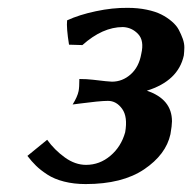

<svg xmlns="http://www.w3.org/2000/svg" viewBox="-20 -459 489 489"><path d="M293 -390.1Q241.2 -390.1 189.9 -344.2L155.8 -345.2Q148.9 -387.7 150.9 -407.2Q181.6 -421.4 224.1 -430.4Q266.6 -439.5 305.2 -439Q331.5 -439 353.8 -434.3Q376 -429.7 390.9 -422.1Q405.8 -414.6 417.7 -404.3Q429.7 -394 435.5 -382.8Q441.4 -371.6 445.6 -359.9Q449.7 -348.1 449.5 -337.4Q449.2 -326.7 448.2 -317.9Q434.1 -252.9 354 -228Q418 -206.5 418 -149.9Q418 -139.6 414.1 -117.2Q402.8 -65.4 347.2 -27.8Q291.5 9.8 198.2 9.8Q168 9.8 143.1 3.4Q118.2 -2.9 100.6 -14.4Q83 -25.9 71.8 -36.9Q60.5 -47.9 49.8 -62L100.1 -103Q119.1 -76.7 145.3 -57.9Q171.4 -39.1 199.2 -39.1Q233.9 -39.1 261.2 -62.3Q288.6 -85.4 298.8 -122.1Q305.7 -161.6 291 -181.9Q276.4 -202.1 254.9 -202.1Q244.6 -202.1 225.1 -200.2Q205.6 -198.2 186 -195.6Q166.5 -192.9 165 -192.9Q177.2 -212.4 180.2 -227.1Q182.1 -236.8 182.1 -257.8Q201.2 -257.8 216.8 -255.9Q257.3 -251 265.1 -251Q292 -251 313 -269.8Q334 -288.6 339.8 -321.8Q347.7 -355.5 331.8 -372.3Q315.9 -389.2 293 -390.1Z"/></svg>

Font: Linear Smooth
Style: Bold Italic
Weight: 700
Designer: Philipp H. Poll, Flanker
Foundry: Philipp H. Poll, reworked by Flanker
Version: Version 1.061 | FøM Fix